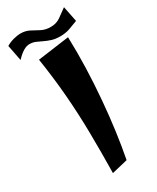

<svg xmlns="http://www.w3.org/2000/svg" viewBox="-254 -883 788 966"><g transform="rotate(-30 140.0 -400.0)"><path d="M97 23Q99 -97 97.5 -209Q96 -321 87 -431.5Q78 -542 60 -657L243 -682Q246 -592 243 -501.5Q240 -411 232.5 -322.5Q225 -234 214 -152.5Q203 -71 189 1ZM-21 -702 -39 -794Q-19 -806 4.5 -812Q28 -818 43 -818Q73 -818 95 -806.5Q117 -795 140 -782.5Q163 -770 195 -770Q227 -770 250.5 -786.5Q274 -803 301 -823L319 -733Q294 -723 268.5 -714Q243 -705 212 -705Q184 -705 162.5 -712Q141 -719 124 -727.5Q107 -736 91.5 -742.5Q76 -749 59 -749Q41 -750 20.5 -737.5Q0 -725 -21 -702Z"/></g></svg>

Font: Marhey Medium
Style: Regular
Weight: 500
Designer: Nur Syamsi & Bustanul Arifin
Foundry: Namelatype
Version: Version 1.000